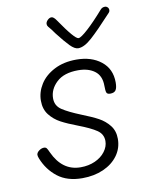

<svg xmlns="http://www.w3.org/2000/svg" viewBox="-83 -788 653 852"><g transform="rotate(-10 243.5 -362.0)"><path d="M44 -116Q40 -126 40 -133Q41 -143 52 -151Q63 -159 74 -159Q82 -159 86 -154Q90 -149 96 -135Q137 -45 220 -45Q256 -45 285 -58Q314 -71 331 -93.5Q348 -116 348 -141Q348 -172 321.5 -190Q295 -208 240 -229Q195 -246 166 -261.5Q137 -277 117 -302.5Q97 -328 97 -366Q97 -405 119 -440Q141 -475 183.5 -497Q226 -519 283 -519Q351 -519 394.5 -484.5Q438 -450 438 -389Q438 -365 431 -354.5Q424 -344 406 -344Q392 -344 389 -352.5Q386 -361 386 -383Q386 -428 357.5 -449.5Q329 -471 283 -471Q219 -471 185.5 -439.5Q152 -408 152 -367Q152 -334 179.5 -315.5Q207 -297 264 -274Q310 -256 337.5 -241Q365 -226 384.5 -201.5Q404 -177 404 -141Q404 -99 380 -66Q356 -33 314 -14.5Q272 4 219 4Q151 4 108 -29.5Q65 -63 44 -116ZM466 -710Q466 -704 462 -699.5Q458 -695 456 -693Q399 -631 363.5 -599Q328 -567 301 -567Q285 -567 264.5 -588Q244 -609 213 -649Q197 -672 186 -684Q181 -690 181 -697Q181 -706 189.5 -714.5Q198 -723 207 -723Q217 -723 229 -705Q293 -611 310 -611Q321 -611 354 -641Q387 -671 428 -718Q436 -728 449 -728Q456 -728 461 -723Q466 -718 466 -710Z"/></g></svg>

Font: Mali Light
Style: Italic
Weight: 300
Italic angle: -10°
Version: Version 1.000; ttfautohint (v1.6)